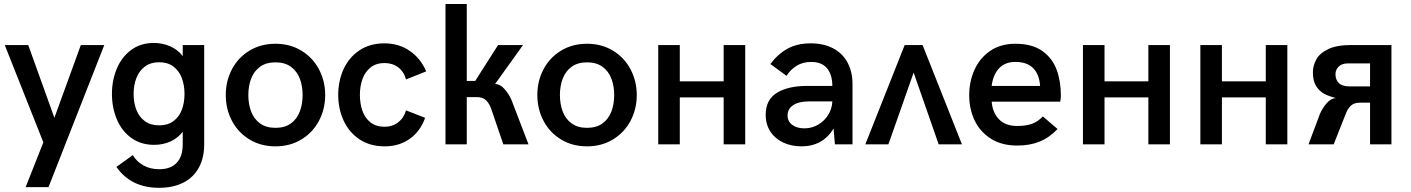

<svg xmlns="http://www.w3.org/2000/svg" viewBox="-20 -709 6929 943"><path d="M106 210 192.9 -9.8 3.4 -487.8H118.7L247.1 -130.4L377 -487.8H492.2L218.3 210Z M761.2 213.4Q623 213.4 551.8 110.8L632.3 52.7Q650.4 84 683.8 103Q717.3 122.1 762.2 122.1Q817.9 122.1 847.7 90.8Q877.4 59.6 877.4 0V-62Q853 -30.3 816.7 -13.9Q780.3 2.4 736.8 2.4Q671.9 2.4 625 -31.5Q578.1 -65.4 554 -122.6Q529.8 -179.7 529.8 -247.6Q529.8 -315.4 554 -372.6Q578.1 -429.7 624.5 -463.9Q670.9 -498 735.4 -498Q778.3 -498 815.7 -481.7Q853 -465.3 877.4 -433.6V-487.8H982.9V0Q982.9 65.9 956.8 114Q930.7 162.1 880.9 187.7Q831.1 213.4 761.2 213.4ZM886.2 -247.6Q886.2 -291 872.8 -326.2Q859.4 -361.3 831.5 -382.3Q803.7 -403.3 761.7 -403.3Q720.2 -403.3 691.9 -382.3Q663.6 -361.3 649.9 -325.9Q636.2 -290.5 636.2 -247.6Q636.2 -204.1 649.9 -169.2Q663.6 -134.3 691.7 -113.8Q719.7 -93.3 761.7 -93.3Q803.7 -93.3 831.5 -113.8Q859.4 -134.3 872.8 -169.2Q886.2 -204.1 886.2 -247.6Z M1088.9 -242.2Q1088.9 -311.5 1119.4 -369.1Q1149.9 -426.8 1205.6 -460.4Q1261.2 -494.1 1333 -494.1Q1404.3 -494.1 1460 -460.4Q1515.6 -426.8 1546.4 -368.9Q1577.1 -311 1577.1 -242.2Q1577.1 -172.9 1546.4 -115.2Q1515.6 -57.6 1460 -23.9Q1404.3 9.8 1333 9.8Q1261.2 9.8 1205.6 -23.9Q1149.9 -57.6 1119.4 -115.2Q1088.9 -172.9 1088.9 -242.2ZM1466.3 -242.2Q1466.3 -287.1 1452.4 -323.2Q1438.5 -359.4 1408.7 -381.1Q1378.9 -402.8 1333 -402.8Q1287.1 -402.8 1257.3 -381.1Q1227.5 -359.4 1213.6 -323.2Q1199.7 -287.1 1199.7 -242.2Q1199.7 -197.3 1213.6 -160.9Q1227.5 -124.5 1257.3 -102.8Q1287.1 -81.1 1333 -81.1Q1378.9 -81.1 1408.7 -102.8Q1438.5 -124.5 1452.4 -160.9Q1466.3 -197.3 1466.3 -242.2Z M1641.1 -243.2Q1641.1 -310.1 1666.7 -367.7Q1692.4 -425.3 1743.9 -460.7Q1795.4 -496.1 1868.7 -496.1Q1938.5 -496.1 1992.2 -459.2Q2045.9 -422.4 2073.2 -358.4L1974.1 -318.8Q1963.9 -356.9 1935.8 -378.2Q1907.7 -399.4 1868.7 -399.4Q1827.1 -399.4 1799.8 -377.4Q1772.5 -355.5 1760 -320.1Q1747.6 -284.7 1747.6 -243.2Q1747.6 -200.7 1759.8 -165.3Q1772 -129.9 1799.3 -108.2Q1826.7 -86.4 1868.7 -86.4Q1907.2 -86.4 1935.5 -108.2Q1963.9 -129.9 1974.1 -167L2067.9 -130.4Q2044.9 -64.5 1992.7 -27.3Q1940.4 9.8 1869.6 9.8Q1796.4 9.8 1744.6 -25.4Q1692.9 -60.5 1667 -118.2Q1641.1 -175.8 1641.1 -243.2Z M2168 -689.5H2272.5V-311.5H2314L2426.3 -487.8H2548.8L2411.6 -296.4Q2436 -296.4 2457.5 -272.2Q2479 -248 2491.7 -219.2L2575.7 0H2452.1L2393.1 -172.9Q2383.3 -201.2 2366.9 -216.6Q2350.6 -231.9 2324.2 -231.9H2272.5V0H2168Z M2619.1 -242.2Q2619.1 -311.5 2649.7 -369.1Q2680.2 -426.8 2735.8 -460.4Q2791.5 -494.1 2863.3 -494.1Q2934.6 -494.1 2990.2 -460.4Q3045.9 -426.8 3076.7 -368.9Q3107.4 -311 3107.4 -242.2Q3107.4 -172.9 3076.7 -115.2Q3045.9 -57.6 2990.2 -23.9Q2934.6 9.8 2863.3 9.8Q2791.5 9.8 2735.8 -23.9Q2680.2 -57.6 2649.7 -115.2Q2619.1 -172.9 2619.1 -242.2ZM2996.6 -242.2Q2996.6 -287.1 2982.7 -323.2Q2968.8 -359.4 2939 -381.1Q2909.2 -402.8 2863.3 -402.8Q2817.4 -402.8 2787.6 -381.1Q2757.8 -359.4 2743.9 -323.2Q2730 -287.1 2730 -242.2Q2730 -197.3 2743.9 -160.9Q2757.8 -124.5 2787.6 -102.8Q2817.4 -81.1 2863.3 -81.1Q2909.2 -81.1 2939 -102.8Q2968.8 -124.5 2982.7 -160.9Q2996.6 -197.3 2996.6 -242.2Z M3212.9 0V-487.8H3318.8V-309.6H3534.2V-487.8H3640.1V0H3534.2V-230.5H3318.8V0Z M3740.7 -145.5Q3740.7 -219.2 3795.7 -253.2Q3850.6 -287.1 3945.8 -287.1H4067.9Q4067.9 -342.3 4042 -373.5Q4016.1 -404.8 3964.4 -404.8Q3922.4 -404.8 3891.8 -385.5Q3861.3 -366.2 3843.3 -336.4L3763.7 -394.5Q3800.3 -443.8 3848.1 -470Q3896 -496.1 3961.4 -496.1Q4025.9 -496.1 4072.3 -471.4Q4118.7 -446.8 4142.8 -401.6Q4167 -356.4 4167 -296.9V0H4080.6L4074.2 -77.6Q4020.5 9.8 3916.5 9.8Q3867.2 9.8 3827.1 -8.8Q3787.1 -27.3 3763.9 -62.5Q3740.7 -97.7 3740.7 -145.5ZM4067.9 -210.9H3952.6Q3902.8 -210.9 3875.5 -192.4Q3848.1 -173.8 3848.1 -142.1Q3848.1 -112.8 3871.1 -95.7Q3894 -78.6 3930.7 -78.6Q3968.3 -78.6 3999.5 -97.4Q4030.8 -116.2 4048.8 -146.7Q4066.9 -177.2 4067.9 -210.9Z M4230 0 4423.3 -487.8H4511.2L4704.6 0H4590.3L4467.3 -352.5L4343.3 0Z M4740.2 -241.2Q4740.2 -308.1 4765.9 -365.7Q4791.5 -423.3 4842.8 -458.7Q4894 -494.1 4967.3 -494.1Q5048.8 -494.1 5098.6 -459Q5148.4 -423.8 5169.4 -367.2Q5190.4 -310.5 5190.4 -240.7Q5190.4 -230 5189 -220.9Q5187.5 -211.9 5187 -209.5H4850.6Q4855 -155.8 4886.7 -123Q4918.5 -90.3 4975.1 -90.3Q5018.1 -90.3 5047.1 -100.3Q5076.2 -110.4 5102.1 -137.2L5174.3 -75.2Q5132.8 -32.2 5085.2 -13.2Q5037.6 5.9 4976.1 5.9Q4899.9 5.9 4846.7 -27.8Q4793.5 -61.5 4766.8 -117.7Q4740.2 -173.8 4740.2 -241.2ZM5088.4 -287.1Q5084.5 -343.8 5054.4 -374.3Q5024.4 -404.8 4967.3 -404.8Q4915 -404.8 4886 -372.6Q4856.9 -340.3 4850.6 -287.1Z M5298.8 0V-487.8H5404.8V-309.6H5620.1V-487.8H5726.1V0H5620.1V-230.5H5404.8V0Z M5875.5 0V-487.8H5981.4V-309.6H6196.8V-487.8H6302.7V0H6196.8V-230.5H5981.4V0Z M6462.9 -149.9Q6475.6 -179.2 6496.8 -203.1Q6518.1 -227.1 6542.5 -227.1Q6508.8 -235.4 6484.6 -248Q6460.4 -260.7 6444.3 -286.1Q6428.2 -311.5 6428.2 -353Q6428.2 -387.2 6445.1 -417.5Q6461.9 -447.8 6503.7 -467.8Q6545.4 -487.8 6615.2 -487.8H6814V0H6709V-204.6H6656.7Q6630.4 -204.6 6614 -189.2Q6597.7 -173.8 6587.9 -145.5L6530.3 0H6406.7ZM6709 -284.7V-397.5H6599.1Q6570.3 -397.5 6554.7 -381.8Q6539.1 -366.2 6539.1 -344.2Q6539.1 -317.4 6555.7 -301Q6572.3 -284.7 6608.9 -284.7Z"/></svg>

Font: Acari Sans SemiBold
Style: Regular
Weight: 600
Designer: Alfredo Marco Pradil and Stefan Peev
Foundry: Hanken Design Co.
Version: Version 1.045;January 11, 2019;FontCreator 11.5.0.2425 64-bi